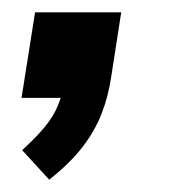

<svg xmlns="http://www.w3.org/2000/svg" viewBox="-20 -159 288 312"><path d="M60 133 16 85Q39 64 53 47Q67 30 74.5 11.5Q82 -7 86 -29L113 0H15L37 -139H177L161 -36Q156 -2 145 26Q134 54 114 80Q94 106 60 133Z"/></svg>

Font: Nunito Sans 12pt ExtraLight 12pt
Style: Bold Italic
Weight: 700
Italic angle: -9°
Version: Version 3.101;gftools[0.9.27]